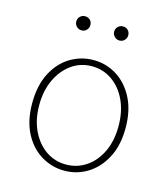

<svg xmlns="http://www.w3.org/2000/svg" viewBox="-103 -748 738 842"><g transform="rotate(15 266.0 -327.0)"><path d="M266 12Q209 12 160.5 -17.5Q112 -47 83 -103Q54 -159 54 -238Q54 -318 83 -374.5Q112 -431 160.5 -460.5Q209 -490 266 -490Q323 -490 371 -460.5Q419 -431 448.5 -374.5Q478 -318 478 -238Q478 -159 448.5 -103Q419 -47 371 -17.5Q323 12 266 12ZM266 -16Q317 -16 358 -44Q399 -72 422.5 -122Q446 -172 446 -238Q446 -304 422.5 -354.5Q399 -405 358 -433.5Q317 -462 266 -462Q215 -462 174.5 -433.5Q134 -405 110 -354.5Q86 -304 86 -238Q86 -172 110 -122Q134 -72 174.5 -44Q215 -16 266 -16ZM180 -602Q167 -602 157.5 -611.5Q148 -621 148 -634Q148 -648 157.5 -657Q167 -666 180 -666Q194 -666 203 -657Q212 -648 212 -634Q212 -621 203 -611.5Q194 -602 180 -602ZM352 -602Q339 -602 329.5 -611.5Q320 -621 320 -634Q320 -648 329.5 -657Q339 -666 352 -666Q366 -666 375 -657Q384 -648 384 -634Q384 -621 375 -611.5Q366 -602 352 -602Z"/></g></svg>

Font: Source Sans Variable
Style: Regular
Weight: 200
Designer: Paul D. Hunt
Foundry: Adobe Systems Incorporated
Version: Version 3.006;hotconv 1.0.111;makeotfexe 2.5.65597